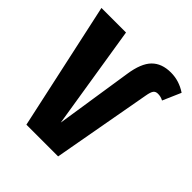

<svg xmlns="http://www.w3.org/2000/svg" viewBox="-208 -848 984 984"><g transform="rotate(45 284.0 -356.5)"><path d="M-15 -695H163L253 -132L317 -549Q330 -637 367.5 -675Q405 -713 471 -713Q531 -713 583 -678L540 -579Q522 -589 501 -589Q484 -589 476 -578Q468 -567 463 -538L366 0H136Z"/></g></svg>

Font: Fira Sans Extra Condensed ExtraBold
Style: Regular
Weight: 800
Width: 1
Designer: Carrois Corporate & Edenspiekermann AG
Foundry: Carrois Corporate GbR & Edenspiekermann AG
Version: Version 4.203